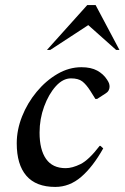

<svg xmlns="http://www.w3.org/2000/svg" viewBox="-20 -727 491 757"><path d="M198 10Q122 10 84 -34Q46 -78 46 -162Q46 -215 67 -268Q88 -321 124.5 -365Q161 -409 206.5 -435.5Q252 -462 301 -462Q339 -462 363.5 -448.5Q388 -435 402 -413Q408 -404 410 -398Q412 -392 412 -385Q412 -378 408.5 -371Q405 -364 397 -359L363 -337H356L336 -369Q320 -394 304.5 -406Q289 -418 260 -418Q228 -418 200 -387Q172 -356 154 -307Q136 -258 136 -204Q136 -137 161.5 -100.5Q187 -64 239 -64Q265 -64 297.5 -80Q330 -96 373 -152H376L387 -142Q346 -69 300 -29.5Q254 10 198 10ZM165 -530 324 -707H357L451 -530H438L328 -628L178 -530Z"/></svg>

Font: Spectral Medium
Style: Italic
Weight: 500
Italic angle: -10°
Designer: Jean-Baptiste Levee
Foundry: Production Type
Version: Version 2.001